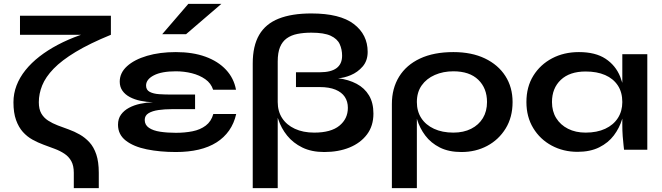

<svg xmlns="http://www.w3.org/2000/svg" viewBox="-20 -779 3446 999"><path d="M557 -598Q447 -553 374 -509Q301 -465 259 -421.5Q217 -378 199.5 -334.5Q182 -291 182 -247Q182 -211 195 -188.5Q208 -166 230.5 -151.5Q253 -137 280.5 -126.5Q308 -116 337.5 -105.5Q367 -95 395 -79Q423 -63 445.5 -38.5Q468 -14 481 24.5Q494 63 494 120V200H364V120Q364 83 351 59.5Q338 36 315.5 21Q293 6 265 -4.5Q237 -15 207 -26Q177 -37 149 -52.5Q121 -68 99 -92.5Q77 -117 63.5 -154.5Q50 -192 50 -247Q50 -292 66 -334Q82 -376 112.5 -414Q143 -452 185.5 -485Q228 -518 281 -546Q334 -574 396 -596Q399 -597 402 -598H84V-697H557Z M895 12Q812 12 743.5 -2Q675 -16 634.5 -47.5Q594 -79 594 -130Q594 -161 609.5 -182.5Q625 -204 651 -218Q677 -232 709.5 -239Q742 -246 776 -247Q742 -248 711 -254.5Q680 -261 655.5 -274Q631 -287 617 -307Q603 -327 603 -354Q603 -400 641 -434.5Q679 -469 745 -488.5Q811 -508 895 -508Q983 -508 1049 -484Q1115 -460 1156 -416Q1197 -372 1208 -312H1089Q1078 -346 1048 -367Q1018 -388 978 -398Q938 -408 895 -408Q821 -408 780.5 -387Q740 -366 740 -334Q740 -311 759 -301Q778 -291 808 -289Q838 -287 872 -287H995V-211H872Q837 -211 805 -206.5Q773 -202 753 -190Q733 -178 733 -155Q733 -129 755 -114Q777 -99 814 -93.5Q851 -88 895 -88Q942 -88 982 -96Q1022 -104 1050.5 -125.5Q1079 -147 1090 -186H1209Q1198 -137 1172 -100Q1146 -63 1106.5 -38Q1067 -13 1014 -0.5Q961 12 895 12ZM824 -601 960 -759H1132L948 -601Z M1923 -188Q1923 -124 1889.5 -79.5Q1856 -35 1798.5 -11.5Q1741 12 1667 12Q1601 12 1553 -11.5Q1505 -35 1474 -73.5Q1443 -112 1428 -158Q1426 -162 1425 -166V200H1295V-449Q1295 -540 1328.5 -597.5Q1362 -655 1430 -682Q1498 -709 1600 -709Q1749 -709 1821 -654Q1893 -599 1893 -509Q1893 -463 1867 -433Q1841 -403 1805 -388Q1769 -373 1739 -372Q1794 -365 1835.5 -343Q1877 -321 1900 -282.5Q1923 -244 1923 -188ZM1644 -403Q1702 -403 1731 -424.5Q1760 -446 1760 -489Q1760 -522 1747.5 -549.5Q1735 -577 1700.5 -593Q1666 -609 1600 -609Q1560 -609 1527.5 -602.5Q1495 -596 1472 -579.5Q1449 -563 1437 -534Q1425 -505 1425 -459V-248Q1425 -200 1448 -164.5Q1471 -129 1514 -109Q1557 -89 1615 -89Q1702 -89 1746 -125Q1790 -161 1790 -218Q1790 -251 1774 -275Q1758 -299 1725.5 -312.5Q1693 -326 1643 -326H1520V-403Z M2381 12Q2315 12 2268.5 -11.5Q2222 -35 2193 -73.5Q2164 -112 2150 -158L2149 -161V200H2019V-238Q2019 -319 2056.5 -380Q2094 -441 2165.5 -474.5Q2237 -508 2339 -508Q2434 -508 2503 -475Q2572 -442 2609.5 -383.5Q2647 -325 2647 -248Q2647 -169 2611 -110.5Q2575 -52 2515 -20Q2455 12 2381 12ZM2339 -89Q2392 -89 2431.5 -109Q2471 -129 2492.5 -164.5Q2514 -200 2514 -248Q2514 -320 2468.5 -364Q2423 -408 2339 -408Q2286 -408 2242.5 -389Q2199 -370 2174 -334.5Q2149 -299 2149 -248Q2149 -200 2172 -164.5Q2195 -129 2238 -109Q2281 -89 2339 -89Z M2985 11Q2911 11 2850.5 -21.5Q2790 -54 2754.5 -112.5Q2719 -171 2719 -248Q2719 -327 2755 -385Q2791 -443 2852.5 -475.5Q2914 -508 2992 -508Q3078 -508 3130.5 -473.5Q3183 -439 3207 -380Q3213 -364 3218 -348V-497H3348V0H3227Q3227 -3 3224.5 -22.5Q3222 -42 3220 -70.5Q3218 -99 3218 -128V-162Q3217 -160 3217 -159Q3203 -113 3174 -74.5Q3145 -36 3098 -12.5Q3051 11 2985 11ZM3027 -89Q3086 -89 3129 -109Q3172 -129 3195 -165Q3218 -201 3218 -248Q3218 -299 3194.5 -334.5Q3171 -370 3128.5 -388.5Q3086 -407 3027 -407Q2944 -407 2898 -363.5Q2852 -320 2852 -248Q2852 -200 2874 -164.5Q2896 -129 2935.5 -109Q2975 -89 3027 -89Z"/></svg>

Font: Syne Modified
Style: Bold
Weight: 700
Designer: Lucas Descroix
Foundry: Bonjour Monde
Version: Version 2.200